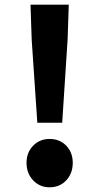

<svg xmlns="http://www.w3.org/2000/svg" viewBox="-20 -784 424 818"><path d="M139 -261 115 -615 110 -764H273L268 -615L245 -261ZM191 14Q149 14 121 -16Q93 -46 93 -90Q93 -134 121 -163Q149 -192 191 -192Q235 -192 262.5 -163Q290 -134 290 -90Q290 -46 262.5 -16Q235 14 191 14Z"/></svg>

Font: Noto Sans SC Thin ExtraBold
Style: Regular
Weight: 800
Version: Version 2.004-H2;hotconv 1.0.118;makeotfexe 2.5.65603